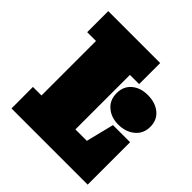

<svg xmlns="http://www.w3.org/2000/svg" viewBox="-207 -950 1108 1108"><g transform="rotate(45 347.5 -396.0)"><path d="M399.4 -175.3H492.7L535.2 -346.2H674.8V0H53.2L52.7 -175.3H122.6V-620.1H50.8V-792H474.6V-620.1H399.4ZM554.7 -369.6Q496.6 -369.6 458 -402.6Q419.4 -435.5 419.4 -491.7Q419.4 -546.9 457.3 -579.1Q495.1 -611.3 554.7 -611.3Q616.7 -611.3 655.8 -579.1Q694.8 -546.9 694.8 -491.7Q694.8 -435.5 654.5 -402.6Q614.3 -369.6 554.7 -369.6Z"/></g></svg>

Font: Bevan
Style: Regular
Weight: 400
Foundry: vernon adams
Version: Version 1.000